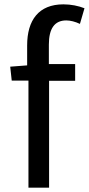

<svg xmlns="http://www.w3.org/2000/svg" viewBox="-20 -838 409 884"><path d="M34 -467H111V26H206V-466H326V-543H205V-633C205 -706 231 -744 285 -744C304 -744 327 -738 348 -728L369 -800C341 -811 307 -818 272 -818C158 -818 105 -745 105 -629V-537L27 -531Z"/></svg>

Font: GenEiGothic-pro-Regular
Style: Regular
Weight: 400
Designer: Ryoko NISHIZUKA (kana & ideographs); Paul D. Hunt (Latin, Greek & Cyrillic); Wenlong ZHANG (bopomofo); Sandoll Communica
Foundry: Adobe Systems Incorporated; o_tamon
Version: Version 1.000.140830